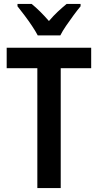

<svg xmlns="http://www.w3.org/2000/svg" viewBox="-20 -957 499 977"><path d="M289 0H170V-610H14V-714H444V-610H289ZM172 -777Q161 -798 143 -825Q125 -852 105 -878.5Q85 -905 69 -925V-937H141Q183 -903 229 -850Q253 -878 274.5 -898Q296 -918 319 -937H390V-925Q374 -906 354.5 -879.5Q335 -853 316.5 -826Q298 -799 287 -777Z"/></svg>

Font: Noto Sans Condensed SemiBold
Style: Regular
Weight: 600
Width: 3
Designer: Monotype Design Team
Foundry: Monotype Imaging Inc.
Version: Version 2.013; ttfautohint (v1.8.4.7-5d5b)